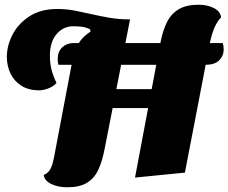

<svg xmlns="http://www.w3.org/2000/svg" viewBox="-20 -742 966 812"><path d="M551 9 659 -564Q669 -615 687 -650Q705 -685 737 -703.5Q769 -722 820 -722Q857 -722 884.5 -708Q912 -694 915 -669Q894 -646 882.5 -614Q871 -582 862.5 -536Q854 -490 841 -422L762 -12ZM264 50Q225 50 196.5 36Q168 22 165 -2Q181 -9 189.5 -21.5Q198 -34 203.5 -55Q209 -76 215 -111L286 -485Q298 -549 331 -582.5Q364 -616 414.5 -632Q465 -648 530 -660L423 -115Q413 -61 396 -24.5Q379 12 348 31Q317 50 264 50ZM146 -360Q100 -360 69.5 -380Q39 -400 24 -432Q9 -464 9 -501Q9 -549 33 -595.5Q57 -642 104.5 -673Q152 -704 222 -704Q262 -704 297 -697Q332 -690 367.5 -682Q403 -674 442.5 -667Q482 -660 530 -660L363 -608L361 -618Q343 -627 324.5 -629Q306 -631 291 -631Q247 -631 219 -597.5Q191 -564 191 -506Q191 -477 197 -451Q203 -425 219 -391Q204 -375 183 -367.5Q162 -360 146 -360ZM423 -285 438 -365H657L642 -285ZM227 -468Q225 -476 224.5 -483.5Q224 -491 224 -496Q225 -525 244 -542.5Q263 -560 292 -560H922Q924 -554 925 -547.5Q926 -541 926 -533Q926 -506 907 -487Q888 -468 850 -468Z"/></svg>

Font: Sansita Swashed Light ExtraBold
Style: Regular
Weight: 800
Version: Version 1.003